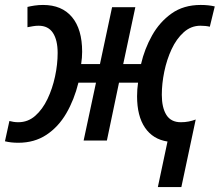

<svg xmlns="http://www.w3.org/2000/svg" viewBox="-45 -568 888 776"><path d="M632 4Q573 -5 541 -52Q509 -99 509 -179Q509 -207 513 -234H436L387 0H293L343 -234H272Q255 -165 223 -110Q191 -55 142.5 -23Q94 9 29 9Q-1 9 -25 3L-7 -79Q0 -77 9.5 -75.5Q19 -74 29 -74Q68 -74 97.5 -100Q127 -126 147 -168Q167 -210 177.5 -259Q188 -308 188 -354Q188 -406 169 -435Q150 -464 111 -464Q99 -464 88 -462Q77 -460 66 -458V-540Q78 -543 94.5 -545.5Q111 -548 129 -548Q205 -548 246 -499Q287 -450 287 -359Q287 -335 283 -309H359L408 -539H502L453 -309H525Q539 -370 569.5 -424.5Q600 -479 648.5 -513.5Q697 -548 766 -548Q798 -548 823 -542L803 -460Q787 -464 765 -464Q727 -464 697.5 -437.5Q668 -411 648.5 -369Q629 -327 619 -278.5Q609 -230 609 -185Q609 -133 627.5 -103.5Q646 -74 686 -74Q703 -74 718 -77Q733 -80 746 -85L688 188H593Z"/></svg>

Font: Noto Sans SemiCondensed Medium
Style: Italic
Weight: 500
Width: 4
Italic angle: -12°
Designer: Monotype Design Team
Foundry: Monotype Imaging Inc.
Version: Version 2.013; ttfautohint (v1.8.4.7-5d5b)